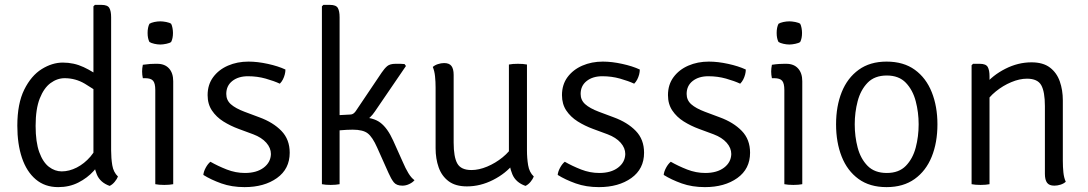

<svg xmlns="http://www.w3.org/2000/svg" viewBox="-20 -755 4459 787"><path d="M435.5 -138.5Q435.5 -106.5 440.2 -77.8Q445 -49 463.5 -31.5Q459.5 -21 450.2 -9.8Q441 1.5 429.5 7Q390 -7 376.5 -40.8Q363 -74.5 363 -114.5V-729L369 -735H396Q421 -735 428.2 -722.2Q435.5 -709.5 435.5 -684.5ZM51 -239.5Q51 -330.5 79.5 -387.8Q108 -445 151 -471.8Q194 -498.5 237.5 -498.5Q283 -498.5 323 -479.8Q363 -461 399 -433L395 -367Q366 -389 327.8 -411.8Q289.5 -434.5 245 -434.5Q214.5 -434.5 187.2 -414.5Q160 -394.5 143 -351.5Q126 -308.5 126 -239Q126 -172.5 141 -131.2Q156 -90 180.5 -71.2Q205 -52.5 233 -52.5Q263.5 -52.5 294.5 -68.2Q325.5 -84 350.8 -113.2Q376 -142.5 388.5 -183L402 -113Q390 -83 364 -54.2Q338 -25.5 301.2 -6.8Q264.5 12 218.5 12Q164 12 126.5 -19.8Q89 -51.5 70 -108Q51 -164.5 51 -239.5Z M690 0Q682.5 1.5 673.2 2.2Q664 3 653.5 3Q642.5 3 633 2.2Q623.5 1.5 616.5 0V-386Q616.5 -413.5 607.5 -424Q598.5 -434.5 575 -434.5H565.5Q562.5 -448.5 562.5 -462Q562.5 -469 563.2 -475.2Q564 -481.5 565.5 -489.5Q582.5 -492 595.2 -492.8Q608 -493.5 616 -493.5H624.5Q655.5 -493.5 672.8 -474.5Q690 -455.5 690 -422ZM585 -620Q585 -642.5 592.5 -657.5Q599.5 -662 612.5 -664.8Q625.5 -667.5 637 -667.5Q647.5 -667.5 661.5 -664.8Q675.5 -662 681.5 -657.5Q685 -651 687 -640.2Q689 -629.5 689 -620Q689 -597.5 681.5 -583Q676 -578.5 661.8 -575.5Q647.5 -572.5 637 -572.5Q625.5 -572.5 612.5 -575.5Q599.5 -578.5 592.5 -583Q585 -597.5 585 -620Z M813.5 -38Q814.5 -51 823 -67Q831.5 -83 842.5 -92Q873 -74.5 909.5 -60.2Q946 -46 984 -46Q1032 -46 1060.8 -67.8Q1089.5 -89.5 1090.5 -123.5Q1090.5 -148.5 1071.5 -170Q1052.5 -191.5 1018 -204.5L958.5 -226.5Q924.5 -239 895.5 -257.2Q866.5 -275.5 848.8 -302Q831 -328.5 831 -365Q831 -408 853.8 -438.8Q876.5 -469.5 914.5 -486Q952.5 -502.5 998.5 -502.5Q1035.5 -502.5 1077.8 -493.2Q1120 -484 1150 -470Q1150 -460 1147.2 -449.5Q1144.5 -439 1139.5 -429.2Q1134.5 -419.5 1127 -412Q1103.5 -423 1069 -432.8Q1034.5 -442.5 996.5 -442.5Q957 -442.5 932.2 -423Q907.5 -403.5 907.5 -370Q907.5 -344.5 926.2 -327.8Q945 -311 982 -297L1043.5 -274Q1099.5 -253.5 1133.5 -218.5Q1167.5 -183.5 1167.5 -129Q1167.5 -62.5 1115.2 -25.2Q1063 12 982.5 12Q930 12 887.2 -3.2Q844.5 -18.5 813.5 -38Z M1372 0Q1364.5 1.5 1355.2 2.2Q1346 3 1335.5 3Q1314 3 1299.5 0V-729L1305.5 -735H1332.5Q1357.5 -735 1364.8 -722.2Q1372 -709.5 1372 -684.5ZM1631 -91Q1642 -65 1654 -45.2Q1666 -25.5 1679 -16.5Q1672 -7.5 1658 -0.8Q1644 6 1629.5 6Q1605 6 1594 -8Q1583 -22 1572.5 -46L1526 -150Q1507 -193 1487.5 -208.2Q1468 -223.5 1425.5 -223.5Q1415.5 -223.5 1400.8 -222.8Q1386 -222 1368 -220.5L1334.5 -217.5V-274.5H1455.5Q1509.5 -274.5 1539 -252.2Q1568.5 -230 1591.5 -179ZM1517 -298.5Q1498 -270 1475 -258.8Q1452 -247.5 1421.5 -247.5H1340.5V-281.5L1415.5 -285.5Q1422.5 -285.5 1427.8 -289Q1433 -292.5 1437.5 -298.5L1544.5 -457.5Q1556 -474.5 1567.2 -484Q1578.5 -493.5 1601.5 -493.5Q1612 -493.5 1620 -493.5Q1628 -493.5 1638 -492.5L1644 -484.5Z M2140 -138.5Q2140 -106.5 2144.8 -77.8Q2149.5 -49 2168 -31.5Q2164 -21 2154.8 -9.8Q2145.5 1.5 2134 7Q2094 -7 2080 -40.8Q2066 -74.5 2066 -114.5V-490.5Q2073.5 -492 2082.8 -492.8Q2092 -493.5 2102.5 -493.5Q2113.5 -493.5 2123 -492.8Q2132.5 -492 2140 -490.5ZM1765.5 -396Q1765.5 -420 1763.2 -442Q1761 -464 1754 -480.5Q1762 -488 1775 -492.2Q1788 -496.5 1800.5 -496.5Q1821.5 -496.5 1830.5 -484.5Q1839.5 -472.5 1839.5 -448V-170.5Q1839.5 -111.5 1854.5 -84.8Q1869.5 -58 1912.5 -58Q1943 -58 1977 -72.2Q2011 -86.5 2040.2 -110.2Q2069.5 -134 2086 -163V-85Q2053.5 -44 2001.2 -17.5Q1949 9 1894 9Q1847 9 1818.8 -12.2Q1790.5 -33.5 1778 -69Q1765.5 -104.5 1765.5 -147.5Z M2266 -38Q2267 -51 2275.5 -67Q2284 -83 2295 -92Q2325.5 -74.5 2362 -60.2Q2398.5 -46 2436.5 -46Q2484.5 -46 2513.2 -67.8Q2542 -89.5 2543 -123.5Q2543 -148.5 2524 -170Q2505 -191.5 2470.5 -204.5L2411 -226.5Q2377 -239 2348 -257.2Q2319 -275.5 2301.2 -302Q2283.5 -328.5 2283.5 -365Q2283.5 -408 2306.2 -438.8Q2329 -469.5 2367 -486Q2405 -502.5 2451 -502.5Q2488 -502.5 2530.2 -493.2Q2572.5 -484 2602.5 -470Q2602.5 -460 2599.8 -449.5Q2597 -439 2592 -429.2Q2587 -419.5 2579.5 -412Q2556 -423 2521.5 -432.8Q2487 -442.5 2449 -442.5Q2409.5 -442.5 2384.8 -423Q2360 -403.5 2360 -370Q2360 -344.5 2378.8 -327.8Q2397.5 -311 2434.5 -297L2496 -274Q2552 -253.5 2586 -218.5Q2620 -183.5 2620 -129Q2620 -62.5 2567.8 -25.2Q2515.5 12 2435 12Q2382.5 12 2339.8 -3.2Q2297 -18.5 2266 -38Z M2700.5 -38Q2701.5 -51 2710 -67Q2718.5 -83 2729.5 -92Q2760 -74.5 2796.5 -60.2Q2833 -46 2871 -46Q2919 -46 2947.8 -67.8Q2976.5 -89.5 2977.5 -123.5Q2977.5 -148.5 2958.5 -170Q2939.5 -191.5 2905 -204.5L2845.5 -226.5Q2811.5 -239 2782.5 -257.2Q2753.5 -275.5 2735.8 -302Q2718 -328.5 2718 -365Q2718 -408 2740.8 -438.8Q2763.5 -469.5 2801.5 -486Q2839.5 -502.5 2885.5 -502.5Q2922.5 -502.5 2964.8 -493.2Q3007 -484 3037 -470Q3037 -460 3034.2 -449.5Q3031.5 -439 3026.5 -429.2Q3021.5 -419.5 3014 -412Q2990.5 -423 2956 -432.8Q2921.5 -442.5 2883.5 -442.5Q2844 -442.5 2819.2 -423Q2794.5 -403.5 2794.5 -370Q2794.5 -344.5 2813.2 -327.8Q2832 -311 2869 -297L2930.5 -274Q2986.5 -253.5 3020.5 -218.5Q3054.5 -183.5 3054.5 -129Q3054.5 -62.5 3002.2 -25.2Q2950 12 2869.5 12Q2817 12 2774.2 -3.2Q2731.5 -18.5 2700.5 -38Z M3268.5 0Q3261 1.5 3251.8 2.2Q3242.5 3 3232 3Q3221 3 3211.5 2.2Q3202 1.5 3195 0V-386Q3195 -413.5 3186 -424Q3177 -434.5 3153.5 -434.5H3144Q3141 -448.5 3141 -462Q3141 -469 3141.8 -475.2Q3142.5 -481.5 3144 -489.5Q3161 -492 3173.8 -492.8Q3186.5 -493.5 3194.5 -493.5H3203Q3234 -493.5 3251.2 -474.5Q3268.5 -455.5 3268.5 -422ZM3163.5 -620Q3163.5 -642.5 3171 -657.5Q3178 -662 3191 -664.8Q3204 -667.5 3215.5 -667.5Q3226 -667.5 3240 -664.8Q3254 -662 3260 -657.5Q3263.5 -651 3265.5 -640.2Q3267.5 -629.5 3267.5 -620Q3267.5 -597.5 3260 -583Q3254.5 -578.5 3240.2 -575.5Q3226 -572.5 3215.5 -572.5Q3204 -572.5 3191 -575.5Q3178 -578.5 3171 -583Q3163.5 -597.5 3163.5 -620Z M3822.5 -245.5Q3822.5 -170.5 3799 -112.5Q3775.5 -54.5 3729 -21.2Q3682.5 12 3614 12Q3545 12 3499 -21.5Q3453 -55 3430 -113.2Q3407 -171.5 3407 -245.5Q3407 -319.5 3430.2 -377.5Q3453.5 -435.5 3499.8 -469Q3546 -502.5 3614 -502.5Q3683.5 -502.5 3729.8 -469Q3776 -435.5 3799.2 -377.2Q3822.5 -319 3822.5 -245.5ZM3483.5 -245.5Q3483.5 -195.5 3495.5 -150Q3507.5 -104.5 3536.2 -75.2Q3565 -46 3615 -46Q3664.5 -46 3693 -75.2Q3721.5 -104.5 3733.5 -150Q3745.5 -195.5 3745.5 -245.5Q3745.5 -294.5 3733.5 -340.2Q3721.5 -386 3693 -415.8Q3664.5 -445.5 3615 -445.5Q3565 -445.5 3536.2 -415.8Q3507.5 -386 3495.5 -340.2Q3483.5 -294.5 3483.5 -245.5Z M3996 -493.5Q4021.5 -493.5 4028.8 -480.2Q4036 -467 4036 -442V0Q4029 1.5 4019.5 2.2Q4010 3 3999.5 3Q3988.5 3 3979 2.2Q3969.5 1.5 3962.5 0V-487.5L3968.5 -493.5ZM4336.5 -95Q4336.5 -70.5 4338.8 -48.5Q4341 -26.5 4348.5 -10Q4340.5 -2.5 4327.5 1.8Q4314.5 6 4301.5 6Q4280.5 6 4271.8 -6Q4263 -18 4263 -42.5V-320Q4263 -379 4248 -405.8Q4233 -432.5 4189.5 -432.5Q4159 -432.5 4125 -418.2Q4091 -404 4061.8 -380.2Q4032.5 -356.5 4016 -327.5V-406Q4048.5 -446.5 4100.8 -473Q4153 -499.5 4208 -499.5Q4255.5 -499.5 4283.5 -478.2Q4311.5 -457 4324 -421.5Q4336.5 -386 4336.5 -343.5Z"/></svg>

Font: Signika Light
Style: Regular
Weight: 300
Designer: Anna Giedry
Foundry: Anna Giedry
Version: Version 2.000